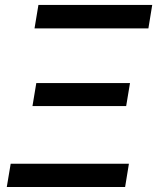

<svg xmlns="http://www.w3.org/2000/svg" viewBox="-20 -747 628 767"><path d="M7.1 0 22.7 -93H495L479.8 0ZM117.9 -633.5 133.5 -727.3H588.1L572.8 -633.5ZM109.7 -323.2 125 -415.1H499.3L484 -323.2Z"/></svg>

Font: Karasuma Gothic
Style: Medium Italic
Weight: 500
Italic angle: 9.39998°
Designer: Rasmus Andersson / Ryoko Nishizuka
Foundry: Genbu
Version: Version 1.00